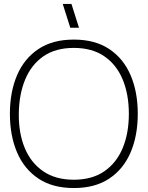

<svg xmlns="http://www.w3.org/2000/svg" viewBox="-20 -935 746 970"><path d="M335 -795 297 -915H341L379 -795ZM353 15Q245.5 15 173.8 -33Q102 -81 66 -165.5Q30 -250 30 -360Q30 -470 66 -554.5Q102 -639 173.8 -687Q245.5 -735 353 -735Q460.5 -735 532.2 -687Q604 -639 640 -554.5Q676 -470 676 -360Q676 -250 640 -165.5Q604 -81 532.2 -33Q460.5 15 353 15ZM353 -27Q445.5 -27 507.2 -69.8Q569 -112.5 600 -187.5Q631 -262.5 631 -360Q631 -457.5 600 -532.8Q569 -608 507.2 -650.5Q445.5 -693 353 -693Q260.5 -693 199.2 -650.5Q138 -608 107 -532.8Q76 -457.5 75 -360Q74 -262.5 105 -187.5Q136 -112.5 198.2 -69.8Q260.5 -27 353 -27Z"/></svg>

Font: Manrope ExtraLight ExtraLight
Style: Regular
Weight: 250
Version: Version 4.501